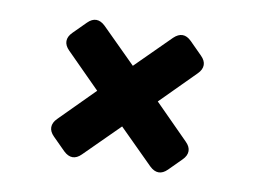

<svg xmlns="http://www.w3.org/2000/svg" viewBox="-51 -628 689 518"><g transform="rotate(10 293.0 -369.0)"><path d="M435.1 -544.9 469.2 -510.7Q481 -499 481 -486.8Q481 -474.1 469.2 -462.4L376 -368.7L469.2 -274.9Q481 -263.2 481 -251Q481 -238.3 469.2 -226.6L435.1 -192.4Q423.3 -180.7 411.1 -180.7Q398.9 -180.7 386.7 -192.4L293 -285.6L199.2 -192.4Q187.5 -180.7 175.3 -180.7Q163.1 -180.7 150.9 -192.4L116.7 -226.6Q105 -238.3 105 -250.5Q105 -263.2 116.7 -274.9L210 -368.7L116.7 -462.4Q105 -474.1 105 -486.6Q105 -499 116.7 -510.7L150.9 -544.9Q162.6 -556.6 174.8 -556.6Q187 -556.6 199.2 -544.9L293 -451.7L386.7 -544.9Q398.9 -556.6 411.1 -556.6Q423.3 -556.6 435.1 -544.9Z"/></g></svg>

Font: Simply Mono
Style: Bold
Weight: 700
Designer: Wojciech Kalinowski "wmk69" (wmk69@o2.pl)
Foundry: Wojciech Kalinowski "wmk69" (wmk69@o2.pl)
Version: Version 1.0.0